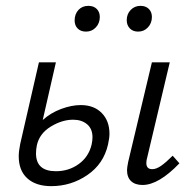

<svg xmlns="http://www.w3.org/2000/svg" viewBox="-20 -627 659 656"><path d="M44 -93Q44 -110 49 -135L113 -414H171L126 -217Q154 -242 189.5 -255Q225 -268 256 -268Q301 -268 327.5 -241Q354 -214 354 -170Q354 -155 349 -133Q334 -67 278.5 -29Q223 9 155 9Q103 9 73.5 -17.5Q44 -44 44 -93ZM414 -46Q414 -54 418 -74L499 -414H560L483 -89Q480 -79 480 -70Q480 -49 500 -49Q514 -49 530.5 -60.5Q547 -72 570 -95L593 -69Q522 5 467 5Q442 5 428 -8Q414 -21 414 -46ZM235 -557Q235 -579 248 -593Q261 -607 282 -607Q300 -607 310.5 -596.5Q321 -586 321 -569Q321 -548 307.5 -533.5Q294 -519 274 -519Q256 -519 245.5 -529.5Q235 -540 235 -557ZM413 -558Q413 -579 426.5 -593Q440 -607 460 -607Q478 -607 488.5 -596.5Q499 -586 499 -569Q499 -548 485.5 -533.5Q472 -519 452 -519Q434 -519 423.5 -530Q413 -541 413 -558ZM103 -103Q103 -42 171 -42Q215 -42 249 -66.5Q283 -91 293 -133Q296 -147 296 -158Q296 -187 277.5 -202.5Q259 -218 230 -218Q192 -218 153.5 -194.5Q115 -171 106 -131Q103 -116 103 -103Z"/></svg>

Font: LXGW Bright GB
Style: Italic
Weight: 400
Italic angle: -12°
Designer: Christian Thalmann (Catharsis Fonts)
Foundry: LXGW / Christian Thalmann (Catharsis Fonts) / Fontworks Inc.
Version: Version 5.510